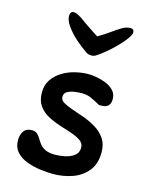

<svg xmlns="http://www.w3.org/2000/svg" viewBox="-121 -872 745 963"><g transform="rotate(15 251.5 -390.5)"><path d="M141 -796Q152 -796 165 -789Q178 -782 185 -777Q209 -759 235.5 -741.5Q262 -724 285 -709Q324 -732 347 -749Q370 -766 392 -779Q399 -784 412 -788.5Q425 -793 435 -793Q455 -793 455 -774Q454 -762 439 -741Q424 -720 400.5 -696Q377 -672 351.5 -650.5Q326 -629 305 -616Q296 -609 281 -609Q265 -609 255 -616Q225 -636 194 -663.5Q163 -691 142.5 -720Q122 -749 122 -771Q122 -796 141 -796ZM249 15Q221 15 185 10.5Q149 6 115 -6Q81 -18 58.5 -42Q36 -66 36 -105Q36 -131 49 -150.5Q62 -170 91 -170Q109 -170 119 -161Q129 -152 136.5 -139Q144 -126 154.5 -112.5Q165 -99 183.5 -90Q202 -81 234 -81Q257 -81 284.5 -86.5Q312 -92 332 -107Q352 -122 352 -148Q352 -171 333 -184.5Q314 -198 284 -208Q254 -218 221 -228.5Q188 -239 158 -255Q128 -271 109 -297.5Q90 -324 90 -366Q90 -405 109 -433Q128 -461 158.5 -479.5Q189 -498 224.5 -506.5Q260 -515 293 -515Q312 -515 337 -510.5Q362 -506 386 -496Q410 -486 426 -468.5Q442 -451 442 -425Q442 -379 396 -379H383Q353 -396 332 -405Q311 -414 284 -414Q272 -414 250.5 -411.5Q229 -409 212 -400Q195 -391 195 -371Q195 -354 214 -343Q233 -332 263 -322Q293 -312 326 -300Q359 -288 389 -269.5Q419 -251 438 -223Q457 -195 457 -153Q457 -92 426.5 -55Q396 -18 348.5 -1.5Q301 15 249 15Z"/></g></svg>

Font: Fuzzy Bubbles
Style: Bold
Weight: 700
Designer: Robert E. Leuschke
Foundry: Robert E. Leuschke
Version: Version 1.010; ttfautohint (v1.8.3)